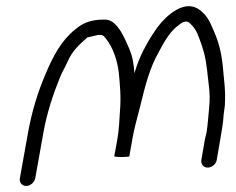

<svg xmlns="http://www.w3.org/2000/svg" viewBox="-20 -569 782 637"><path d="M124 -129C136 -196 156 -255 178 -310C189 -337 194 -341 204 -364C220 -401 244 -422 270 -445C278 -447 299 -451 305 -453H315C323 -453 328 -445 332 -440C354 -413 369 -370 374 -329C378 -288 382 -247 378 -200C376 -169 375 -139 369 -105L359 -50C362 -49 370 -48 383 -48C396 -48 405 -49 409 -50L419 -107C427 -151 431 -160 445 -216C463 -290 477 -344 507 -397C524 -429 544 -465 572 -485C575 -487 584 -496 594 -497C602 -499 607 -494 609 -493C625 -478 633 -465 641 -442C654 -408 662 -381 667 -337C671 -293 679 -262 674 -213C671 -187 670 -157 665 -128C663 -119 660 -110 659 -102L648 -38C646 -25 655 -13 669 -13C683 -13 697 -25 699 -38L710 -102C714 -127 721 -162 722 -189L726 -219C729 -271 723 -303 719 -351C714 -398 705 -431 689 -467C676 -498 668 -516 644 -535C594 -575 532 -517 505 -482C478 -445 450 -398 433 -348L426 -326L424 -348C422 -364 419 -378 416 -388C409 -410 386 -461 373 -476C361 -492 347 -505 325 -504H324C281 -504 255 -493 229 -471C184 -435 156 -383 131 -323C106 -265 86 -201 73 -129L46 22C43 36 53 48 67 48C81 48 94 36 97 22ZM714 -121ZM725 -213V-214ZM172 -403Z"/></svg>

Font: Blanket
Style: LightObl
Weight: 300
Foundry: Cannot Into Space Fonts
Version: Version 0.9